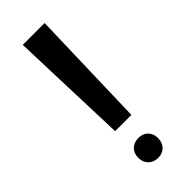

<svg xmlns="http://www.w3.org/2000/svg" viewBox="-253 -791 851 851"><g transform="rotate(-45 172.0 -365.5)"><path d="M224 -195H122L103 -755H240ZM235 -39Q235 -11 218 6.5Q201 24 174 24Q146 24 128.5 6.5Q111 -11 111 -39Q111 -67 128.5 -84Q146 -101 174 -101Q201 -101 218 -84Q235 -67 235 -39Z"/></g></svg>

Font: SUITE
Style: Bold
Weight: 700
Designer: Sun
Foundry: Sun
Version: Version 2.040